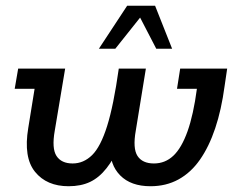

<svg xmlns="http://www.w3.org/2000/svg" viewBox="-20 -636 833 666"><path d="M218 10Q142 10 101.5 -40Q61 -90 78 -192L100 -328H31L43 -398H206L170 -183Q159 -121 176 -95Q193 -69 232 -69Q270 -69 299.5 -98Q329 -127 351.5 -198.5Q374 -270 392 -398H486L451 -183Q440 -121 457 -95Q474 -69 514 -69Q553 -69 581.5 -96Q610 -123 630.5 -180.5Q651 -238 663 -328H594L605 -398H768L759 -337Q748 -255 726.5 -191Q705 -127 673.5 -82Q642 -37 599 -13.5Q556 10 502 10Q434 10 397 -27.5Q360 -65 363 -125L399 -136Q375 -85 349.5 -52.5Q324 -20 292.5 -5Q261 10 218 10ZM323 -467 421 -616H518L577 -467H522L466 -575L380 -467Z"/></svg>

Font: Rokkitt Medium
Style: Italic
Weight: 500
Italic angle: -9°
Designer: Vernon Adams
Foundry: Vernon Adams
Version: Version 3.103